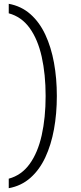

<svg xmlns="http://www.w3.org/2000/svg" viewBox="-20 -770 426 1010"><path d="M26 170Q93 152 136 92.5Q179 33 199.5 -59Q220 -151 220 -265Q220 -379 199.5 -471Q179 -563 136 -622.5Q93 -682 26 -700V-750Q92 -738 140 -695.5Q188 -653 218.5 -587.5Q249 -522 264 -440Q279 -358 279 -265Q279 -172 264 -90Q249 -8 218.5 57.5Q188 123 140 165.5Q92 208 26 220Z"/></svg>

Font: Georama Extended Light
Style: Regular
Weight: 300
Width: 7
Designer: Jean-Baptiste Levee
Foundry: Production Type
Version: Version 1.000